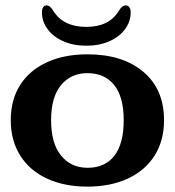

<svg xmlns="http://www.w3.org/2000/svg" viewBox="-20 -684 650 714"><path d="M20 -237Q20 -313 55 -368Q90 -423 154.5 -452.5Q219 -482 305 -482Q436 -482 513 -417Q590 -352 590 -237Q590 -161 555 -105.5Q520 -50 455.5 -20Q391 10 305 10Q219 10 154.5 -20Q90 -50 55 -106Q20 -162 20 -237ZM306 -60Q370 -60 405 -104.5Q440 -149 440 -237Q440 -324 404.5 -368Q369 -412 305 -412Q244 -412 207 -367.5Q170 -323 170 -237Q170 -151 207 -105.5Q244 -60 306 -60ZM136 -638Q136 -650 140.5 -657Q145 -664 153 -664Q166 -664 178 -644Q215 -584 301 -584Q386 -584 422 -644Q434 -664 448 -664Q456 -664 461 -657Q466 -650 466 -638Q466 -604 445 -575.5Q424 -547 386.5 -530.5Q349 -514 301 -514Q253 -514 215.5 -530.5Q178 -547 157 -575.5Q136 -604 136 -638Z"/></svg>

Font: Raigarh
Style: Bold
Weight: 700
Designer: jaikishan Patel
Foundry: MagicType
Version: Version 1.000